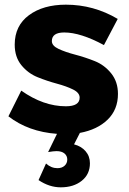

<svg xmlns="http://www.w3.org/2000/svg" viewBox="-20 -567 553 822"><path d="M16 -69 71 -179Q166 -112 262 -112Q321 -112 321 -149Q321 -170 292.5 -184Q264 -198 223 -209Q182 -220 141 -236.5Q100 -253 71.5 -288Q43 -323 43 -376Q43 -457 104 -502Q165 -547 262 -547Q381 -547 484 -486L425 -374Q325 -428 255 -428Q202 -428 202 -391Q202 -371 231 -357.5Q260 -344 302 -333Q344 -322 385.5 -305.5Q427 -289 456 -253Q485 -217 485 -165Q485 -98 441 -55Q397 -12 322 2L297 51Q328 59 346.5 80.5Q365 102 365 132Q365 179 330 207Q295 235 240 235Q191 235 145 204L177 133Q199 153 226 153Q245 153 256.5 142.5Q268 132 268 116Q268 100 256 90Q244 80 222 80Q210 80 186 84L224 6Q101 -3 16 -69Z"/></svg>

Font: Trueno
Style: Bd
Weight: 700
Designer: Julieta Ulanovsky
Foundry: Julieta Ulanovsky
Version: Version 3.001b